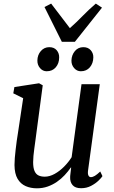

<svg xmlns="http://www.w3.org/2000/svg" viewBox="-20 -1010 618 1040"><path d="M180 10Q146 10 118.8 -2Q91.5 -14 75.2 -41.5Q59 -69 58.5 -116Q58.5 -133 60.2 -154.5Q62 -176 64.8 -200Q67.5 -224 70.8 -247.8Q74 -271.5 77.5 -291.5L105.5 -478L52 -504.5L58 -538.5L191.5 -559L211.5 -548L177 -288.5Q174.5 -268 171.5 -246.8Q168.5 -225.5 165.8 -205Q163 -184.5 161.2 -166Q159.5 -147.5 159.5 -132Q159.5 -101 167 -83.8Q174.5 -66.5 188.5 -59.8Q202.5 -53 222.5 -53Q248.5 -53 275.8 -68Q303 -83 327 -107.2Q351 -131.5 368 -158.5L421.5 -554H520.5L457 -87Q454.5 -68.5 459 -59.5Q463.5 -50.5 472 -50.5Q482 -50.5 493.8 -57.5Q505.5 -64.5 523 -81L535 -56Q530 -47.5 513.8 -31.8Q497.5 -16 473.2 -3.2Q449 9.5 419 9.5Q387.5 9.5 373 -7.5Q358.5 -24.5 360 -52Q360 -54 360.5 -59.8Q361 -65.5 362 -73Q363 -80.5 363.8 -88.2Q364.5 -96 365.5 -102.5L364 -103Q349 -81.5 330.2 -61.2Q311.5 -41 288.2 -25Q265 -9 238 0.5Q211 10 180 10ZM233 -624Q211.5 -624 196.8 -641.2Q182 -658.5 182.5 -682.5Q183 -712.5 201.2 -733.5Q219.5 -754.5 247 -754.5Q273 -754.5 287 -738Q301 -721.5 300.5 -699Q300.5 -667 282.2 -645.5Q264 -624 233 -624ZM418 -624Q396.5 -624 381.5 -641.2Q366.5 -658.5 367 -682.5Q368 -712.5 385.8 -733.5Q403.5 -754.5 431.5 -754.5Q457 -754.5 471.5 -738Q486 -721.5 485.5 -699Q485 -667 466.8 -645.5Q448.5 -624 418 -624ZM315 -783.5 221 -972 257 -990.5Q281.5 -958.5 307 -925Q332.5 -891.5 358.5 -857.5Q395.5 -890.5 427.8 -923.8Q460 -957 499 -990.5L532.5 -968.5L385.5 -783.5Z"/></svg>

Font: Merriweather 36pt
Style: Italic
Weight: 400
Italic angle: -7.8°
Version: Version 2.101